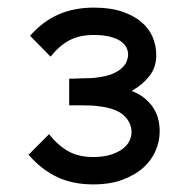

<svg xmlns="http://www.w3.org/2000/svg" viewBox="-20 -840 495 505"><path d="M400 -494Q400 -469 389.5 -444Q379 -419 357.5 -399.5Q336 -380 303 -367.5Q270 -355 225 -355Q172 -355 131 -374Q90 -393 55 -433L109 -487Q133 -457 160 -442Q187 -427 225 -427Q253 -427 272.5 -433.5Q292 -440 304 -449.5Q316 -459 321 -470.5Q326 -482 326 -492Q326 -518 305 -537Q284 -556 236 -561Q229 -562 217 -562.5Q205 -563 193 -563H162V-633Q179 -633 193 -634Q205 -634 217 -634.5Q229 -635 234 -636Q259 -639 275 -645.5Q291 -652 300.5 -661Q310 -670 313.5 -679.5Q317 -689 317 -697Q317 -705 313 -714Q309 -723 299 -730.5Q289 -738 271 -743Q253 -748 226 -748Q189 -748 162.5 -734Q136 -720 113 -691L59 -746Q94 -785 135 -802.5Q176 -820 227 -820Q270 -820 301 -809.5Q332 -799 352 -782Q372 -765 381.5 -742.5Q391 -720 391 -695Q391 -663 373 -640Q355 -617 328 -602V-600Q360 -588 380 -561Q400 -534 400 -494Z"/></svg>

Font: TypoPRO Sinkin Sans
Style: 400 Regular
Weight: 400
Designer: Keith Bates
Foundry: K-Type
Version: Sinkin Sans (version 1.0)  by Keith Bates   •   © 2014   www